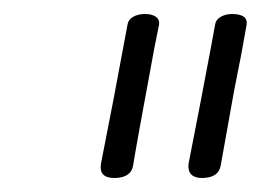

<svg xmlns="http://www.w3.org/2000/svg" viewBox="-20 -734 374 274"><path d="M124 -500Q141 -585 162 -699Q163 -706 170 -710Q177 -714 187 -714Q197 -714 202.5 -710Q208 -706 207 -699L200 -664Q174 -524 170 -498Q167 -480 143 -480Q121 -480 124 -500ZM249 -500 265 -582Q286 -692 287 -699Q288 -706 295 -710Q302 -714 311 -714Q334 -714 332 -699Q325 -658 314 -604L295 -498Q292 -480 268 -480Q258 -480 253 -485Q248 -490 249 -500Z"/></svg>

Font: Mali Light
Style: Italic
Weight: 300
Italic angle: -10°
Version: Version 1.000; ttfautohint (v1.6)